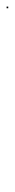

<svg xmlns="http://www.w3.org/2000/svg" viewBox="246 -237 45 577"><g transform="rotate(-90 268.5 51.5)"><path d="M532.2 53.8H537.2V48.8H532.2Z"/></g></svg>

Font: FRB American Cursive Just Endings
Style: Italic
Weight: 400
Italic angle: -25°
Version: Version 2.0;Modular Font Editor K font №1